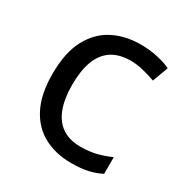

<svg xmlns="http://www.w3.org/2000/svg" viewBox="-134 -656 748 776"><g transform="rotate(30 240.0 -268.0)"><path d="M300 10Q229 10 173.5 -19Q118 -48 86.5 -109Q55 -170 55 -265Q55 -364 88 -426Q121 -488 177.5 -517Q234 -546 306 -546Q347 -546 385 -537.5Q423 -529 447 -517L420 -444Q396 -453 364 -461Q332 -469 304 -469Q250 -469 215 -446Q180 -423 163 -378Q146 -333 146 -266Q146 -202 163 -157Q180 -112 214 -89Q248 -66 299 -66Q343 -66 376.5 -75Q410 -84 438 -97V-19Q411 -5 378.5 2.5Q346 10 300 10Z"/></g></svg>

Font: Noto Sans Sinhala
Style: Regular
Weight: 400
Designer: Jelle Bosma - Monotype Design Team
Foundry: Monotype Imaging Inc.
Version: Version 2.006